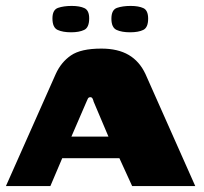

<svg xmlns="http://www.w3.org/2000/svg" viewBox="-22 -628 687 648"><path d="M-2 0 166 -378Q184 -418 217.5 -441Q251 -464 320 -464Q376 -464 412.5 -442.5Q449 -421 469 -378L637 0H424L381 -94H188L148 0ZM219 -167H344L294 -285Q293 -290 290.5 -295Q288 -300 283 -300Q277 -300 274.5 -295Q272 -290 270 -285ZM417 -519Q389 -519 371.5 -527Q354 -535 354 -565Q354 -595 373 -601.5Q392 -608 419 -608Q446 -608 462 -600.5Q478 -593 478 -565Q478 -535 461.5 -527Q445 -519 417 -519ZM218 -519Q190 -519 172.5 -527Q155 -535 155 -566Q155 -595 174 -601.5Q193 -608 220 -608Q247 -608 263 -600.5Q279 -593 279 -566Q279 -535 262 -527Q245 -519 218 -519Z"/></svg>

Font: Genos ExtraBold
Style: Regular
Weight: 800
Designer: Robert E. Leuschke
Foundry: Robert E. Leuschke
Version: Version 1.010